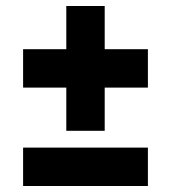

<svg xmlns="http://www.w3.org/2000/svg" viewBox="-20 -620 570 640"><path d="M57 -456H473V-328H57ZM201 -184V-600H329V-184ZM57 -128H473V0H57Z"/></svg>

Font: Changa ExtraLight
Style: Bold
Weight: 700
Version: Version 3.002; ttfautohint (v1.8.2)